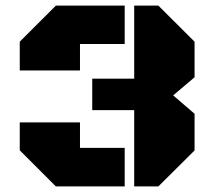

<svg xmlns="http://www.w3.org/2000/svg" viewBox="-20 -668 770 688"><path d="M547.4 -647.9 677.2 -518.6V-391.1L600.6 -326.2L677.2 -260.3V-128.9L547.4 0H460.9V-273.4H310.5V-386.2H460.9V-647.9ZM266.6 -510.3V-415.5H50.8V-518.6L180.2 -647.9H426.8V-510.3ZM50.8 -129.4V-229.5H266.6V-138.2H426.8V0H180.2Z"/></svg>

Font: Black Ops One [rus by aLiNcE]
Style: Regular
Weight: 400
Designer: James Grieshaber
Foundry: James Grieshaber
Version: Version 1.002;May 25, 2024;FontCreator 13.0.0.2680 64-bit